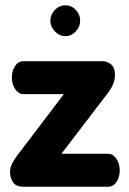

<svg xmlns="http://www.w3.org/2000/svg" viewBox="-20 -708 488 728"><path d="M390 -125Q408 -125 421 -106.5Q434 -88 434 -62Q434 -37 422 -18.5Q410 0 390 0H69Q40 0 29 -17.5Q18 -35 18 -54Q18 -73 26.5 -89Q35 -105 45 -118L222 -351H69Q51 -351 38 -369.5Q25 -388 25 -414Q25 -439 37 -457.5Q49 -476 69 -476H368Q387 -476 401.5 -463.5Q416 -451 416 -425Q416 -391 391 -358L213 -125ZM228 -688Q251 -688 267.5 -670.5Q284 -653 284 -630Q284 -607 267.5 -589Q251 -571 228 -571Q205 -571 188 -589Q171 -607 171 -630Q171 -653 188 -670.5Q205 -688 228 -688Z"/></svg>

Font: AkaAcidDosis
Style: ExtraBold
Weight: 800
Designer: Edgar Tolentino, Pablo Impallari, Igino Marini, Aka-Acid
Foundry: Edgar Tolentino, Pablo Impallari, Igino Marini, Aka-Acid
Version: Version 1.007